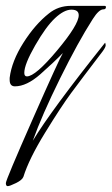

<svg xmlns="http://www.w3.org/2000/svg" viewBox="-27 -293 382 656"><path d="M332 -147Q334 -144 334 -138Q334 -132 324 -118Q250 -21 216 25Q182 71 127 160.5Q72 250 53 311Q49 322 27.5 332.5Q6 343 -0.5 343Q-7 343 -7 332.5Q-7 322 84.5 114.5Q176 -93 188 -112Q158 -81 111 -39.5Q64 2 24 2Q6 2 6 -20V-27Q13 -84 53 -147Q93 -210 140 -247Q172 -273 215 -273H330Q335 -273 335 -269Q335 -261 326 -261Q311 -261 290 -228Q240 -150 178 -24.5Q116 101 85 188Q147 85 332 -147ZM242 -241Q242 -260 217 -260Q192 -260 161 -231Q130 -202 93 -137.5Q56 -73 56 -44Q56 -32 65 -32Q94 -32 168 -120.5Q242 -209 242 -241Z"/></svg>

Font: Italianno
Style: Regular
Weight: 400
Designer: Robert E. Leuschke
Foundry: Robert E. Leuschke
Version: Version 1.003